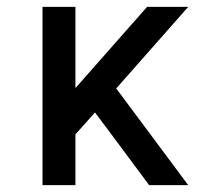

<svg xmlns="http://www.w3.org/2000/svg" viewBox="-20 -540 640 560"><path d="M104 0V-520H200V-283L409 -520H529L319 -282L529 0H415L302 -152L257 -212L200 -148V0Z"/></svg>

Font: Iosevka Custom Medium Extended
Style: Regular
Weight: 500
Width: 7
Monospace: yes
Designer: Belleve Invis
Foundry: Belleve Invis
Version: Version 11.2.4; ttfautohint (v1.8.4)